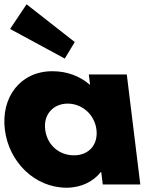

<svg xmlns="http://www.w3.org/2000/svg" viewBox="-31 -860 734 895"><path d="M92.9 -840 16 -725 270.9 -587 317.5 -664ZM-8.4 -256C-26.9 -406 63.2 -528 213.2 -528C282.2 -528 342 -505 389 -464L383 -513H560L623 0H448L440.9 -58H438.9C406 -16 349.8 15 279.8 15C129.8 15 10 -106 -8.4 -256ZM179.6 -256C188.2 -186 242.3 -136 314.3 -136C383.3 -136 427.2 -186 418.6 -256C409.8 -327 350.7 -377 284.7 -377C217.7 -377 170.8 -327 179.6 -256Z"/></svg>

Font: Hussar
Style: BdOpOblOne
Weight: 700
Foundry: Cannot Into Space Fonts
Version: Version 2.00